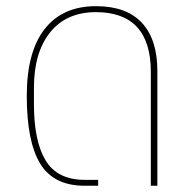

<svg xmlns="http://www.w3.org/2000/svg" viewBox="-20 -596 620 616"><path d="M252 0Q152.3 0 109.1 -70.8Q65.9 -141.6 65.9 -288.1Q65.9 -429.7 123.3 -502.9Q180.7 -576.2 288.1 -576.2Q385.7 -576.2 435.3 -522.7Q484.9 -469.2 484.9 -368.2V0H463.9V-365.2Q463.9 -557.1 287.1 -557.1Q191.9 -556.6 140.4 -491.7Q88.9 -426.8 88.9 -314.9V-261.2Q88.9 -143.1 126.5 -81.1Q164.1 -19 252 -19H294.9V0Z"/></svg>

Font: Anuphan Thin
Style: Regular
Weight: 250
Designer: Mike Abbink, Paul van der Laan, Pieter van Rosmalen, Mint Tantisuwanna
Foundry: Bold Monday; Cadson Demak
Version: Version 3.002;hotconv 1.0.109;makeotfexe 2.5.65596